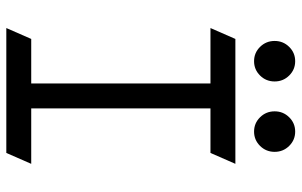

<svg xmlns="http://www.w3.org/2000/svg" viewBox="-192 -764 946 602"><g transform="rotate(90 281.0 -463.0)"><path d="M347.7 -805.4Q329.1 -824.2 329.1 -851.1Q329.1 -877.9 347.7 -896.7Q366.2 -915.5 392.6 -915.5Q418.9 -915.5 437.5 -896.7Q456.1 -877.9 456.1 -851.1Q456.1 -824.2 437.5 -805.4Q418.9 -786.6 392.6 -786.6Q366.2 -786.6 347.7 -805.4ZM127 -805.4Q108.4 -824.2 108.4 -851.1Q108.4 -877.9 127 -896.7Q145.5 -915.5 171.9 -915.5Q198.2 -915.5 216.8 -896.7Q235.4 -877.9 235.4 -851.1Q235.4 -824.2 216.8 -805.4Q198.2 -786.6 171.9 -786.6Q145.5 -786.6 127 -805.4ZM102.1 -728H493.7L459.5 -649.9H319.8V-87.9H493.7L459.5 -9.8H67.9L102.1 -87.9H241.7V-649.9H67.9Z"/></g></svg>

Font: NovaMono
Style: Regular
Weight: 400
Monospace: yes
Version: Version 1.2